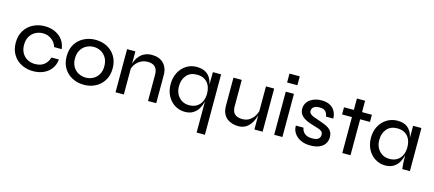

<svg xmlns="http://www.w3.org/2000/svg" viewBox="-61 -1326 4848 2146"><g transform="rotate(15 2363.0 -252.5)"><path d="M552 -190Q546 -128 512.5 -82.5Q479 -37 425 -13Q371 11 305 11Q232 11 171 -19.5Q110 -50 73.5 -108.5Q37 -167 37 -248Q37 -330 73.5 -388.5Q110 -447 171 -478Q232 -509 305 -509Q371 -509 424 -485Q477 -461 511 -416.5Q545 -372 552 -310H465Q448 -364 404.5 -395.5Q361 -427 305 -427Q259 -427 219.5 -406Q180 -385 156.5 -345.5Q133 -306 133 -248Q133 -192 156.5 -152.5Q180 -113 219 -92.5Q258 -72 305 -72Q369 -72 409 -103Q449 -134 466 -190Z M893 11Q820 11 759 -20Q698 -51 662 -109Q626 -167 626 -248Q626 -330 662 -388.5Q698 -447 759 -478Q820 -509 893 -509Q966 -509 1026 -478Q1086 -447 1122 -388.5Q1158 -330 1158 -248Q1158 -167 1122 -109Q1086 -51 1026 -20Q966 11 893 11ZM893 -72Q938 -72 976.5 -92.5Q1015 -113 1038.5 -152.5Q1062 -192 1062 -248Q1062 -305 1038.5 -345Q1015 -385 976.5 -406Q938 -427 893 -427Q848 -427 809 -406.5Q770 -386 746 -346Q722 -306 722 -248Q722 -192 745.5 -152.5Q769 -113 808 -92.5Q847 -72 893 -72Z M1258 -499H1354V-358Q1360 -378 1369 -397Q1385 -431 1410.5 -456.5Q1436 -482 1470 -495.5Q1504 -509 1544 -509Q1586 -509 1620 -497Q1654 -485 1678 -461.5Q1702 -438 1715.5 -403.5Q1729 -369 1729 -325V0H1634V-304Q1634 -363 1605.5 -392.5Q1577 -422 1519 -422Q1474 -422 1437 -401Q1400 -380 1377 -346Q1361 -323 1354 -298V0H1258Z M2061 11Q1997 11 1944 -22Q1891 -55 1860 -113.5Q1829 -172 1829 -249Q1829 -324 1860 -383Q1891 -442 1944 -475.5Q1997 -509 2061 -509Q2120 -509 2159 -489Q2198 -469 2220 -433Q2240 -400 2250 -357V-397L2251 -499H2346V200H2250V-160Q2240 -117 2219 -79Q2197 -39 2158 -14Q2119 11 2061 11ZM2088 -73Q2141 -73 2177.5 -96.5Q2214 -120 2232 -159.5Q2250 -199 2250 -249Q2250 -302 2231.5 -342Q2213 -382 2176.5 -404Q2140 -426 2088 -426Q2010 -426 1967.5 -376Q1925 -326 1925 -249Q1925 -197 1946 -157.5Q1967 -118 2003.5 -95.5Q2040 -73 2088 -73Z M2960 0H2865V-167Q2859 -141 2846.5 -111Q2834 -81 2812.5 -53Q2791 -25 2758 -7Q2725 11 2678 11Q2646 11 2612.5 2Q2579 -7 2551 -28Q2523 -49 2506 -85.5Q2489 -122 2489 -177V-499H2585V-197Q2585 -151 2599.5 -125Q2614 -99 2641 -88Q2668 -77 2702 -77Q2754 -77 2789.5 -102.5Q2825 -128 2845 -165Q2858 -189 2865 -212V-499H2960Z M3201 -705V-602H3082V-705ZM3094 -499H3189V0H3094Z M3302 -162H3390Q3395 -122 3426 -96.5Q3457 -71 3513 -71Q3549 -71 3569 -79.5Q3589 -88 3597.5 -103Q3606 -118 3606 -136Q3606 -159 3594 -171.5Q3582 -184 3560 -192.5Q3538 -201 3508 -209Q3475 -218 3442 -230Q3409 -242 3381.5 -259Q3354 -276 3337.5 -301.5Q3321 -327 3321 -364Q3321 -395 3334.5 -422Q3348 -449 3373.5 -468.5Q3399 -488 3433 -498.5Q3467 -509 3508 -509Q3565 -509 3604 -488.5Q3643 -468 3663.5 -431Q3684 -394 3685 -346H3601Q3594 -388 3572 -407.5Q3550 -427 3506 -427Q3463 -427 3440 -410Q3417 -393 3417 -364Q3417 -342 3433 -328.5Q3449 -315 3476 -305Q3503 -295 3537 -284Q3569 -273 3598.5 -261.5Q3628 -250 3651.5 -234.5Q3675 -219 3688.5 -194.5Q3702 -170 3702 -134Q3702 -90 3680 -57.5Q3658 -25 3616.5 -7Q3575 11 3516 11Q3462 11 3424.5 -2Q3387 -15 3361.5 -36Q3336 -57 3322.5 -80.5Q3309 -104 3305 -122.5Q3301 -141 3301 -153Q3301 -158 3302 -162Z M3768 -499H3882V-631H3977V-499H4091V-416H3977V0H3882V-416H3768Z M4379 10Q4315 10 4262 -23Q4209 -56 4178 -114.5Q4147 -173 4147 -249Q4147 -325 4178.5 -383.5Q4210 -442 4265 -475.5Q4320 -509 4388 -509Q4463 -509 4504.5 -474Q4546 -439 4563 -380Q4566 -369 4568 -358V-499H4664V0H4576Q4576 0 4574 -18.5Q4572 -37 4570 -63Q4568 -89 4568 -109V-160Q4558 -117 4537 -79Q4515 -39 4476 -14.5Q4437 10 4379 10ZM4406 -73Q4459 -73 4495.5 -96.5Q4532 -120 4550 -160Q4568 -200 4568 -249Q4568 -302 4549.5 -342Q4531 -382 4494.5 -404Q4458 -426 4406 -426Q4328 -426 4285.5 -376Q4243 -326 4243 -249Q4243 -197 4264 -157.5Q4285 -118 4321.5 -95.5Q4358 -73 4406 -73Z"/></g></svg>

Font: Syne Med Modified
Style: Regular
Weight: 500
Designer: Lucas Descroix
Foundry: Bonjour Monde
Version: Version 2.200